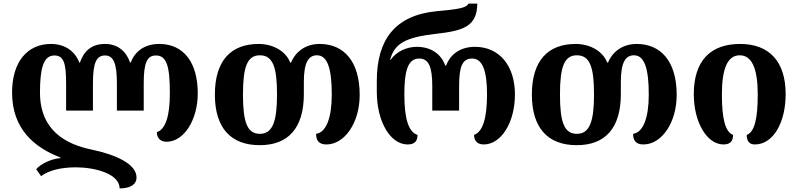

<svg xmlns="http://www.w3.org/2000/svg" viewBox="-20 -793 4429 1066"><path d="M864 -549C783 -549 729 -508 706 -446H702C681 -508 634 -549 563 -549C487 -549 445 -508 424 -446H420C397 -508 341 -549 263 -549C132 -549 47 -450 47 -279C47 -78 170 26 315 81V85C264 89 208 116 181 146L208 185C249 154 316 136 402 136C505 136 644 171 644 253C694 253 738 237 738 192C738 118 624 66 491 38C347 9 202 -68 202 -279C202 -408 219 -485 282 -485C334 -485 347 -442 347 -330V-179H496V-330C496 -442 514 -485 563 -485C610 -485 629 -442 629 -330V-179H778V-330C778 -442 795 -485 846 -485C907 -485 923 -421 923 -275C923 -151 900 -76 851 -59C851 -28 869 -6 905 -6C1001 -6 1078 -127 1078 -275C1078 -442 1003 -549 864 -549Z M1422 13C1579 13 1667 -80 1667 -271V-338C1667 -443 1691 -486 1740 -486C1800 -486 1822 -407 1822 -268C1822 -138 1791 -58 1735 -50C1735 -13 1751 9 1792 9C1894 9 1977 -112 1977 -266C1977 -455 1887 -549 1755 -549C1678 -549 1622 -508 1596 -446H1591C1567 -509 1496 -549 1416 -549C1262 -549 1173 -456 1173 -268C1173 -82 1262 13 1422 13ZM1423 -50C1353 -50 1329 -113 1329 -268C1329 -423 1353 -486 1423 -486C1496 -486 1518 -418 1518 -269C1518 -124 1496 -50 1423 -50Z M2243 9C2285 9 2298 -12 2298 -44C2248 -60 2225 -134 2225 -269C2225 -390 2241 -468 2307 -468C2360 -468 2380 -423 2380 -315V-179H2529V-315C2529 -423 2547 -468 2601 -468C2660 -468 2684 -398 2684 -269C2684 -136 2660 -61 2612 -44C2612 -12 2630 9 2666 9C2762 9 2839 -112 2839 -269C2839 -425 2755 -533 2617 -533C2536 -533 2480 -492 2457 -429H2452C2430 -492 2374 -533 2294 -533C2241 -533 2182 -509 2149 -461H2146C2170 -553 2234 -586 2399 -605C2549 -622 2629 -644 2630 -773H2581C2570 -748 2518 -741 2405 -731C2169 -708 2072 -568 2072 -343V-285C2072 -112 2150 9 2243 9Z M3182 13C3339 13 3427 -80 3427 -271V-338C3427 -443 3451 -486 3500 -486C3560 -486 3582 -407 3582 -268C3582 -138 3551 -58 3495 -50C3495 -13 3511 9 3552 9C3654 9 3737 -112 3737 -266C3737 -455 3647 -549 3515 -549C3438 -549 3382 -508 3356 -446H3351C3327 -509 3256 -549 3176 -549C3022 -549 2933 -456 2933 -268C2933 -82 3022 13 3182 13ZM3183 -50C3113 -50 3089 -113 3089 -268C3089 -423 3113 -486 3183 -486C3256 -486 3278 -418 3278 -269C3278 -124 3256 -50 3183 -50Z M3997 9C4037 9 4050 -12 4050 -44C4006 -61 3988 -136 3988 -268C3988 -411 4019 -486 4087 -486C4155 -486 4187 -412 4187 -268C4187 -139 4171 -61 4126 -44C4126 -12 4138 9 4171 9C4274 9 4342 -114 4342 -270C4342 -455 4248 -549 4089 -549C3923 -549 3832 -454 3832 -270C3832 -114 3905 9 3997 9Z"/></svg>

Font: Noto Serif Georgian Bold
Style: Regular
Weight: 700
Designer: Monotype Design Team, Akaki Razmadze
Foundry: Google LLC
Version: Version 2.003